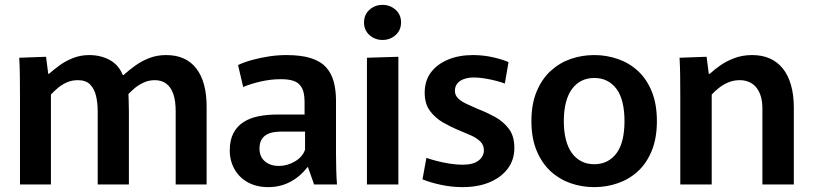

<svg xmlns="http://www.w3.org/2000/svg" viewBox="-20 -757 3340 788"><path d="M62 -366Q62 -409 61.5 -445Q61 -481 59 -520L169 -524L178 -454H181Q200 -471 224 -488.5Q248 -506 279 -518.5Q310 -531 346 -531Q393 -531 430 -511Q467 -491 484 -449H487Q509 -469 535.5 -488Q562 -507 593.5 -519Q625 -531 662 -531Q703 -531 734 -517Q765 -503 786 -475.5Q807 -448 817.5 -409Q828 -370 828 -320V0H701V-300Q701 -344 691 -372Q681 -400 662 -414Q643 -428 616 -428Q590 -428 568 -417.5Q546 -407 528.5 -391.5Q511 -376 498 -361L506 -395Q507 -369 508 -349Q509 -329 509 -302V0H381V-299Q381 -335 374 -364Q367 -393 349.5 -410.5Q332 -428 300 -428Q275 -428 254.5 -419Q234 -410 217.5 -396Q201 -382 189 -369V0H62Z M1081 11Q1033 11 997.5 -8.5Q962 -28 942.5 -62.5Q923 -97 923 -140Q923 -182 938 -210.5Q953 -239 979.5 -256Q1006 -273 1042 -280Q1078 -287 1119 -287H1230V-340Q1230 -359 1226.5 -375.5Q1223 -392 1213 -405.5Q1203 -419 1183.5 -425.5Q1164 -432 1133 -432Q1091 -432 1050 -422.5Q1009 -413 978 -400L957 -490Q982 -502 1015 -511Q1048 -520 1084 -525.5Q1120 -531 1155 -531Q1217 -531 1257 -518Q1297 -505 1319 -480Q1341 -455 1350 -420.5Q1359 -386 1359 -344V-125Q1359 -94 1360 -60Q1361 -26 1363 0H1269L1244 -71H1242Q1213 -33 1172 -11Q1131 11 1081 11ZM1125 -76Q1159 -76 1190.5 -94.5Q1222 -113 1232 -143V-217H1139Q1124 -217 1107.5 -215Q1091 -213 1077 -206Q1063 -199 1054 -185Q1045 -171 1045 -147Q1045 -114 1067 -95Q1089 -76 1125 -76Z M1486 -520 1615 -524V0H1486ZM1550 -593Q1519 -593 1496.5 -613Q1474 -633 1474 -665Q1474 -697 1496.5 -717Q1519 -737 1550 -737Q1581 -737 1603.5 -717Q1626 -697 1626 -665Q1626 -633 1603.5 -613Q1581 -593 1550 -593Z M1878 11Q1834 11 1789.5 1.5Q1745 -8 1714 -21L1730 -109Q1747 -103 1772 -96.5Q1797 -90 1825 -85.5Q1853 -81 1879 -81Q1922 -81 1944 -98Q1966 -115 1966 -141Q1966 -162 1951 -176.5Q1936 -191 1912.5 -201.5Q1889 -212 1862 -223Q1830 -236 1798 -254.5Q1766 -273 1744.5 -302Q1723 -331 1723 -377Q1723 -425 1748 -459Q1773 -493 1818 -512Q1863 -531 1921 -531Q1962 -531 2001 -522.5Q2040 -514 2067 -502L2052 -414Q2037 -420 2015.5 -425.5Q1994 -431 1970 -435Q1946 -439 1925 -439Q1889 -439 1868 -424.5Q1847 -410 1847 -384Q1847 -366 1860.5 -353Q1874 -340 1896 -330Q1918 -320 1943 -309Q1977 -296 2011 -277.5Q2045 -259 2068 -229Q2091 -199 2091 -150Q2091 -101 2064 -65Q2037 -29 1989.5 -9Q1942 11 1878 11Z M2419 11Q2368 11 2322 -5Q2276 -21 2240 -54Q2204 -87 2182.5 -138.5Q2161 -190 2161 -260Q2161 -330 2182.5 -381.5Q2204 -433 2240 -466Q2276 -499 2322 -515Q2368 -531 2419 -531Q2469 -531 2515.5 -515Q2562 -499 2598 -466Q2634 -433 2655 -381.5Q2676 -330 2676 -260Q2676 -190 2655 -138.5Q2634 -87 2598 -54Q2562 -21 2515.5 -5Q2469 11 2419 11ZM2419 -83Q2449 -83 2472 -95Q2495 -107 2511 -129Q2527 -151 2535 -184Q2543 -217 2543 -260Q2543 -303 2535 -336Q2527 -369 2511 -391Q2495 -413 2472 -425Q2449 -437 2419 -437Q2389 -437 2366 -425Q2343 -413 2327 -391Q2311 -369 2302.5 -336Q2294 -303 2294 -260Q2294 -217 2302.5 -184Q2311 -151 2327 -129Q2343 -107 2366 -95Q2389 -83 2419 -83Z M2772 -362Q2772 -407 2771.5 -446Q2771 -485 2769 -520L2880 -524L2889 -454H2893Q2910 -470 2935.5 -488Q2961 -506 2994 -518.5Q3027 -531 3067 -531Q3108 -531 3139.5 -517Q3171 -503 3193 -475.5Q3215 -448 3226.5 -407.5Q3238 -367 3238 -315V0H3109V-311Q3109 -344 3101 -366.5Q3093 -389 3080 -402.5Q3067 -416 3050.5 -422Q3034 -428 3017 -428Q2991 -428 2969.5 -419Q2948 -410 2931 -396.5Q2914 -383 2901 -369V0H2772Z"/></svg>

Font: Murecho Thin Medium
Style: Regular
Weight: 500
Version: Version 1.010